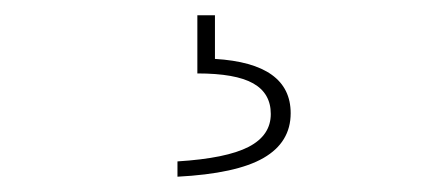

<svg xmlns="http://www.w3.org/2000/svg" viewBox="-20 -36 554 251"><path d="M212 175Q276 171 305 156Q334 141 334 113Q334 86 311 73Q288 60 238 60V-16H261V41Q360 47 360 112Q360 150 324.5 170.5Q289 191 212 195Z"/></svg>

Font: LINE Seed Sans KR Thin
Style: Regular
Weight: 250
Designer: LINE BX Design & Sandoll Inc & Dalton Maag Ltd
Foundry: Sandoll Inc.
Version: Version 1.000